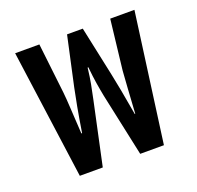

<svg xmlns="http://www.w3.org/2000/svg" viewBox="-98 -620 740 723"><g transform="rotate(-20 272.5 -258.5)"><path d="M104 0H196L250 -252C259 -296 265 -320 271 -373H274C279 -320 285 -289 292 -252L346 0H441L511 -517H414L391 -317C388 -282 385 -225 380 -148H378C365 -225 354 -282 346 -320L304 -517H241L198 -320C190 -282 179 -225 167 -148H164C159 -225 157 -282 153 -317L130 -517H33Z"/></g></svg>

Font: Noto Sans Thai UI ExtraCondensed Medium
Style: Regular
Weight: 500
Width: 3
Designer: Monotype Design Team
Foundry: Monotype Imaging Inc.
Version: Version 1.901